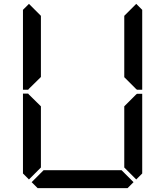

<svg xmlns="http://www.w3.org/2000/svg" viewBox="-20 -975 856 995"><path d="M686 -955 717 -924V-510H690L685 -514L624 -575V-607V-782V-887V-893ZM685 -485 690 -489H717V-76L686 -45L624 -107V-113V-218V-424ZM672 -31 641 0H175L144 -31L206 -93H226H362H454H590H610ZM130 -45 99 -76V-490H126L130 -485L192 -424V-218V-113V-107ZM130 -515 126 -510H99V-924L130 -955L192 -893V-887V-782V-576Z"/></svg>

Font: DSEG14 Classic
Style: Regular
Weight: 400
Designer: Keshikan(Twitter:@keshinomi_88pro)
Version: Version 0.46